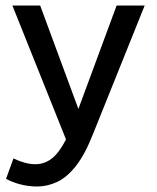

<svg xmlns="http://www.w3.org/2000/svg" viewBox="-20 -490 571 698"><path d="M115 188Q85 188 55 180.5Q25 173 2 160L29 86Q73 107 108 107Q141 107 167.5 87Q194 67 220 17L25 -470H126L265 -94L404 -470H506L317 0Q288 73 255.5 114Q223 155 187.5 171.5Q152 188 115 188Z"/></svg>

Font: Gantari Medium
Style: Regular
Weight: 500
Designer: Anugrah Pasau
Foundry: Lafontype
Version: Version 1.000; ttfautohint (v1.8.4.7-5d5b)